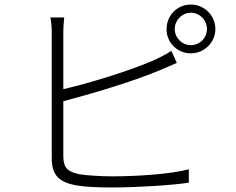

<svg xmlns="http://www.w3.org/2000/svg" viewBox="-20 -818 1040 846"><path d="M259 -372C377 -403 558 -456 678 -506C706 -517 736 -531 759 -541L735 -594C713 -579 687 -566 659 -553C546 -504 375 -452 259 -425V-673C259 -701 261 -721 263 -741H202C206 -721 208 -698 208 -673V-120C208 -41 246 -14 317 -1C357 6 416 8 472 8C581 8 730 -1 812 -13V-72C728 -50 580 -41 474 -41C422 -41 364 -45 331 -50C281 -61 259 -75 259 -131ZM821 -619C782 -619 750 -651 750 -690C750 -729 782 -762 821 -762C860 -762 892 -729 892 -690C892 -651 860 -619 821 -619ZM821 -798C761 -798 714 -750 714 -690C713 -631 761 -583 821 -583C880 -583 929 -631 929 -690C929 -750 880 -798 821 -798Z"/></svg>

Font: Source Han Sans SC Light
Style: Regular
Weight: 300
Designer: Ryoko NISHIZUKA (kana & ideographs); Paul D. Hunt (Latin, Greek & Cyrillic); Wenlong ZHANG (bopomofo); Sandoll Communica
Foundry: Adobe Systems Incorporated
Version: Version 1.004;PS 1.004;hotconv 1.0.82;makeotf.lib2.5.63406